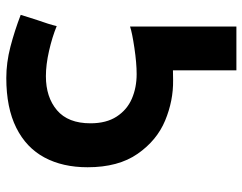

<svg xmlns="http://www.w3.org/2000/svg" viewBox="-104 -492 807 640"><g transform="rotate(-90 300.0 -172.5)"><path d="M62 -284.5Q62 -367.5 94.5 -428.2Q127 -489 193.5 -522.2Q260 -555.5 359.5 -555.5Q410.5 -555.5 463.5 -541.8Q516.5 -528 570 -507.5Q566 -493 561.2 -479.2Q556.5 -465.5 552.5 -452Q538.5 -413 532.5 -387.5Q496 -402.5 450 -413Q404 -423.5 365.5 -423.5Q295.5 -423.5 252 -386.5Q208.5 -349.5 208.5 -275Q208.5 -222 231 -187.5Q253.5 -153 290.5 -137Q327.5 -121 372.5 -121Q409 -121 459.8 -128.5Q510.5 -136 531 -143V211.5H385V0L352.5 0.5Q284 1.5 217.8 -26Q151.5 -53.5 106.8 -117.8Q62 -182 62 -284.5Z"/></g></svg>

Font: JuliaMono ExtraBold
Style: Regular
Weight: 800
Monospace: yes
Designer: cormullion
Foundry: corm
Version: Version 0.055; ttfautohint (v1.8.4)